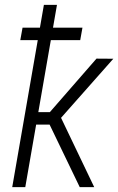

<svg xmlns="http://www.w3.org/2000/svg" viewBox="-20 -770 486 790"><path d="M214.4 -750 84 0H30.3L160.6 -750ZM446.3 -528.3 206.5 -257.3H111.3V-308.6H185.1L377 -528.8ZM308.1 0 178.2 -269.5 215.3 -318.4 367.7 0ZM319.3 -656.2 310.1 -605H63.5L72.8 -656.2Z"/></svg>

Font: Roboto Condensed Light
Style: Italic
Weight: 300
Italic angle: -12°
Designer: Christian Robertson
Foundry: Google
Version: Version 3.0; 2020